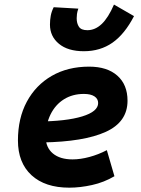

<svg xmlns="http://www.w3.org/2000/svg" viewBox="-20 -823 626 852"><path d="M301.8 -115.7Q337 -115.7 377 -126.5Q417.1 -137.3 454.1 -156.7L487.8 -41Q441.4 -13.7 388.6 -2Q335.7 9.8 287.6 9.8Q180.1 9.8 119.8 -45.5Q59.6 -100.9 59.6 -199.7Q59.6 -298.3 99.1 -371.8Q138.7 -445.3 209.7 -486.3Q280.8 -527.3 375.5 -527.3Q455.6 -527.3 500.7 -487.3Q545.9 -447.3 545.9 -376Q545.9 -281.7 449.2 -237.8Q352.5 -193.8 167 -190.9L147 -283.7Q273.9 -284.7 344.7 -306.4Q415.5 -328.1 415.5 -365.7Q415.5 -384.6 399 -395.4Q382.5 -406.2 352.1 -406.2Q301.9 -406.2 263.8 -382.4Q225.7 -358.5 204.4 -315.5Q183.1 -272.5 182.6 -215.3Q183.1 -168.3 214.7 -142Q246.3 -115.7 301.8 -115.7ZM352.1 -595.7Q281.2 -595.7 241.5 -628.7Q201.7 -661.6 201.7 -713.9Q201.7 -734.4 205.3 -753.7Q209 -772.9 218.3 -791L327.6 -784.7Q322.8 -771 321.5 -760.3Q320.3 -749.5 320.3 -741.7Q320.3 -719.2 330.3 -704.1Q340.3 -689 367.7 -689Q402.3 -689 431.4 -716.6Q460.4 -744.1 485.8 -802.7L574.7 -751.5Q533.2 -671.4 479 -633.5Q424.8 -595.7 352.1 -595.7Z"/></svg>

Font: Cascadia Mono NF
Style: Italic
Weight: 400
Italic angle: -10°
Monospace: yes
Designer: Aaron Bell
Foundry: Saja Typeworks
Version: Version 2404.023